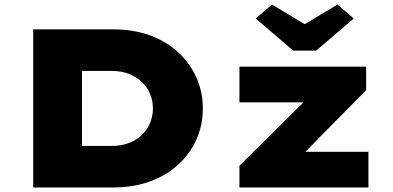

<svg xmlns="http://www.w3.org/2000/svg" viewBox="-20 -830 1738 850"><path d="M127 0V-700H480Q572 -700 645 -673Q718 -646 770 -597.5Q822 -549 850 -485.5Q878 -422 878 -350Q878 -277 850 -213.5Q822 -150 770 -102Q718 -54 644.5 -27Q571 0 480 0ZM343 -133 306 -184H475Q519 -184 553.5 -198Q588 -212 611 -235.5Q634 -259 645.5 -288.5Q657 -318 657 -350Q657 -382 645.5 -411.5Q634 -441 610.5 -464.5Q587 -488 553 -502Q519 -516 475 -516H303L343 -565ZM1040 0V-96L1405 -458L1415 -377H1040V-535H1601V-431L1259 -84L1246 -158H1611V0ZM1278 -606 1112 -748 1184 -810 1344 -714H1314L1474 -810L1546 -748L1380 -606Z"/></svg>

Font: Lexend Giga Black
Style: Regular
Weight: 900
Designer: Bonnie Shaver-Troup, Thomas Jockin
Foundry: Lexend
Version: Version 1.007